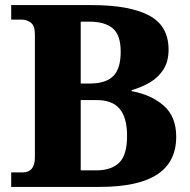

<svg xmlns="http://www.w3.org/2000/svg" viewBox="-20 -734 747 754"><path d="M24 0V-57H69Q117 -57 117 -116V-599Q117 -634 100.5 -645.5Q84 -657 66 -657H24V-714H341Q488 -714 565 -673.5Q642 -633 642 -539Q642 -493 622 -461.5Q602 -430 569 -410.5Q536 -391 497 -380V-376Q574 -362 623 -319Q672 -276 672 -197Q672 -98 597.5 -49Q523 0 371 0ZM333 -406Q395 -406 424.5 -435Q454 -464 454 -531Q454 -597 422.5 -623Q391 -649 331 -649H297V-406ZM358 -65Q417 -65 448 -95Q479 -125 479 -200Q479 -272 450 -306.5Q421 -341 360 -341H297V-65Z"/></svg>

Font: Noto Serif Lao ExtraBold
Style: Regular
Weight: 800
Designer: Monotype Design Team
Foundry: Monotype Imaging Inc.
Version: Version 2.003; ttfautohint (v1.8.4.7-5d5b)